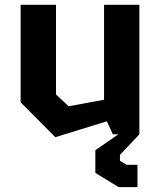

<svg xmlns="http://www.w3.org/2000/svg" viewBox="-20 -554 660 792"><path d="M211 -164.4 263.1 -115.7 491.7 -157.8V-75.5L208.2 11.9L65.1 -131.9V-534.2H211ZM554.9 0H445.6L409.2 -78.5V-534.2H554.9ZM499.4 -21.4 555 0 474.8 84.7V109.3L502 125.8H547.1V217.9H469.4L373.3 159.2V65.6Z"/></svg>

Font: Monaspace Krypton Var
Style: Regular
Weight: 400
Designer: Riley Cran and the Lettermatic Team
Version: Version 1.101 (Monaspace Krypton Var)